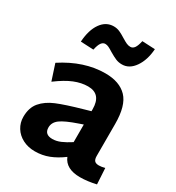

<svg xmlns="http://www.w3.org/2000/svg" viewBox="-198 -956 997 1086"><g transform="rotate(30 300.5 -413.0)"><path d="M42 0ZM594 -5Q537 8 490 8Q397 8 371 -56Q328 -24 285.5 -7.5Q243 9 195 9Q151 9 116 -9Q81 -27 61.5 -58.5Q42 -90 42 -128Q42 -188 73 -224.5Q104 -261 158 -283.5Q212 -306 318 -336L360 -348V-361Q360 -460 274 -460Q231 -460 185 -441.5Q139 -423 80 -379L46 -483Q184 -573 322 -573Q415 -573 463.5 -522.5Q512 -472 512 -352V-144Q512 -122 520.5 -112.5Q529 -103 549 -103Q566 -103 588 -109ZM246 -101Q272 -101 299 -112.5Q326 -124 360 -146V-261L334 -252Q255 -225 225 -202.5Q195 -180 195 -147Q195 -101 246 -101ZM111 -659Q116 -737 148 -782Q180 -827 230 -827Q251 -827 269 -819Q287 -811 309 -797Q330 -784 342.5 -778.5Q355 -773 368 -773Q383 -773 393.5 -787.5Q404 -802 411 -835L495 -831Q490 -758 457 -710.5Q424 -663 376 -663Q354 -663 336 -670.5Q318 -678 291 -694Q272 -706 260.5 -711.5Q249 -717 238 -717Q223 -717 212.5 -702.5Q202 -688 195 -655Z"/></g></svg>

Font: Martel Sans ExtraBold
Style: Regular
Weight: 800
Designer: Dan Reynolds and Mathieu Réguer
Foundry: Dan Reynolds and Mathieu Réguer
Version: Version 1.002; ttfautohint (v1.1) -l 5 -r 5 -G 72 -x 0 -D la